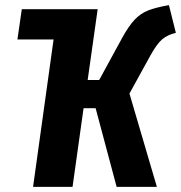

<svg xmlns="http://www.w3.org/2000/svg" viewBox="-20 -729 706 749"><path d="M567 -513 485 -364 592 0H435L353 -307H306L263 0H109L189 -575H48L65 -693H361L322 -417H367L457 -582Q483 -629 506 -653Q529 -677 558.5 -688.5Q588 -700 639 -709L666 -601Q633 -593 612.5 -575.5Q592 -558 567 -513Z"/></svg>

Font: Fira Sans Extra Condensed
Style: Bold Italic
Weight: 700
Width: 3
Italic angle: -8°
Designer: Carrois Corporate & Edenspiekermann AG
Foundry: Carrois Corporate GbR & Edenspiekermann AG
Version: Version 4.203